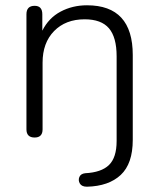

<svg xmlns="http://www.w3.org/2000/svg" viewBox="-20 -514 600 726"><path d="M309 192Q289 192 282 180Q275 168 280 155.5Q285 143 302 141Q363 138 392 110Q421 82 421 19V-301Q421 -373 392 -407Q363 -441 300 -441Q228 -441 184.5 -396.5Q141 -352 141 -277V-25Q141 6 111 6Q80 6 80 -25V-460Q80 -492 111 -492Q140 -492 140 -460V-398Q164 -446 209 -470Q254 -494 309 -494Q482 -494 482 -306V15Q482 105 436.5 147.5Q391 190 309 192Z"/></svg>

Font: Nunito Light
Style: Regular
Weight: 300
Designer: Vernon Adams
Foundry: Vernon Adams
Version: Version 3.601; ttfautohint (v1.8.2.53-6de2)